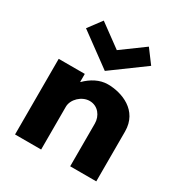

<svg xmlns="http://www.w3.org/2000/svg" viewBox="-191 -984 1074 1128"><g transform="rotate(30 346.0 -420.0)"><path d="M247.5 0V-290C247.5 -341 299.5 -390 352.5 -390C409.5 -390 444.5 -341 444.5 -290V0H621.5V-338C621.5 -481 490.5 -528 396.5 -528C340.5 -528 289.5 -499 249.5 -459H247.5V-513H70.5V0ZM187.5 -840 119.5 -749 340.5 -587 561.5 -749 493.5 -840 340.5 -728Z"/></g></svg>

Font: Sztylet
Style: Bd
Weight: 700
Foundry: Cannot Into Space Fonts, PlusOne Fonts
Version: Version 0.12